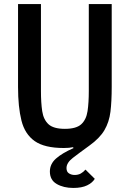

<svg xmlns="http://www.w3.org/2000/svg" viewBox="-20 -718 640 947"><path d="M69 -698H182V-269Q182 -211.5 188.2 -169.8Q194.5 -128 219.2 -105.2Q244 -82.5 300 -82.5Q356 -82.5 380.8 -105.2Q405.5 -128 411.8 -169.8Q418 -211.5 418 -269V-698H531V-289Q531 -218 524.8 -167Q518.5 -116 495.2 -76.2Q472 -36.5 420.5 0.5Q370 37 339 61Q308 85 308 111Q308 129.5 320.2 137.2Q332.5 145 348 145Q365.5 145 378.5 137.8Q391.5 130.5 401.5 118.5L447.5 164Q436 183.5 409.8 196.2Q383.5 209 341.5 209Q293.5 209 259.8 189.5Q226 170 226 128Q226 91 256 64.2Q286 37.5 342.5 12.5L340.5 8Q322.5 12 294.5 12Q199.5 12 151 -22.2Q102.5 -56.5 85.8 -123.5Q69 -190.5 69 -289Z"/></svg>

Font: Lilex Medium
Style: Regular
Weight: 500
Designer: Mike Abbink, Paul van der Laan, Pieter van Rosmalen, Mikhael Khrustik
Foundry: Mikhael Khrustik
Version: Version 1.100